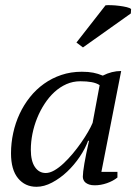

<svg xmlns="http://www.w3.org/2000/svg" viewBox="-20 -717 540 748"><path d="M158.2 -43Q173.8 -43 191.7 -53.2Q209.5 -63.5 227.5 -80.3Q245.6 -97.2 263.2 -118.2Q280.8 -139.2 295.9 -160.9Q311 -182.6 322.8 -202.9Q334.5 -223.1 340.8 -238.3L368.2 -385.3Q355.5 -393.6 336.9 -397Q318.4 -400.4 293 -400.4Q264.2 -400.4 238.8 -389.2Q213.4 -377.9 192.1 -358.4Q170.9 -338.9 153.8 -312.7Q136.7 -286.6 124.8 -257.1Q112.8 -227.5 106.4 -195.8Q100.1 -164.1 100.1 -133.8Q100.1 -89.8 116 -66.4Q131.8 -43 158.2 -43ZM323.2 -168.5Q312 -137.7 290.5 -106Q269 -74.2 241.7 -48.3Q214.4 -22.5 183.1 -5.9Q151.9 10.7 122.1 10.7Q77.6 10.7 50.3 -22.5Q22.9 -55.7 22.9 -119.6Q22.9 -159.7 31.5 -199Q40 -238.3 56.4 -273.4Q72.8 -308.6 96.7 -338.6Q120.6 -368.7 151.4 -390.6Q182.1 -412.6 219 -425Q255.9 -437.5 298.8 -437.5Q324.7 -437.5 343.3 -433.8Q361.8 -430.2 380.4 -422.4Q415.5 -440.4 452.1 -440.4L375 -47.4H437.5V-25.4Q420.4 -11.7 396.5 -3.4Q372.6 4.9 349.1 4.9Q336.4 4.9 327.6 2Q318.8 -1 313.2 -5.6Q307.6 -10.3 305.2 -16.4Q302.7 -22.5 302.7 -28.3Q302.7 -61 326.7 -168.5ZM391.1 -696.3Q398.4 -697.3 413.6 -696.8Q428.7 -696.3 444.3 -694.3Q460 -692.4 473.4 -689.2Q486.8 -686 490.7 -681.6L489.7 -664.6L303.2 -532.2L277.8 -551.3Z"/></svg>

Font: PT Astra Serif
Style: Italic
Weight: 400
Italic angle: -16°
Designer: A.Korolkova, I. Chaeva
Foundry: ParaType Ltd
Version: Version 1.001